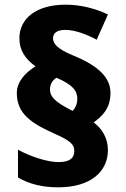

<svg xmlns="http://www.w3.org/2000/svg" viewBox="-20 -790 540 822"><path d="M52 -392C52 -300 119 -260 215 -217C285 -186 298 -170 298 -143C298 -115 281 -96 230 -96C185 -96 114 -118 57 -149V-30C105 -2 162 12 229 12C370 12 442 -57 442 -147C442 -199 417 -239 381 -266C417 -292 453 -325 453 -392C453 -455 406 -507 292 -553C224 -581 207 -604 207 -626C207 -650 226 -662 260 -662C301 -662 351 -643 394 -620L442 -728C392 -752 328 -770 261 -770C134 -770 63 -710 63 -626C63 -576 87 -538 132 -506C93 -482 52 -443 52 -392ZM194 -407C194 -433 208 -449 222 -457C290 -428 311 -402 311 -367C311 -341 300 -325 291 -315L278 -322C219 -353 194 -374 194 -407Z"/></svg>

Font: Noto Sans Arabic UI Bk
Style: Regular
Weight: 900
Designer: Monotype Design Team, Nadine Chahine and Nizar Qandah
Foundry: Monotype Imaging Inc.
Version: Version 2.010